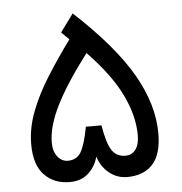

<svg xmlns="http://www.w3.org/2000/svg" viewBox="-49 -698 706 745"><g transform="rotate(-5 304.0 -325.5)"><path d="M261.2 -650.9Q415 -508.3 483.4 -389.6Q551.8 -271 551.8 -158.7Q551.8 -76.7 516.4 -38.3Q481 0 417 0Q377.4 0 346.7 -25.1Q315.9 -50.3 304.2 -89.4Q293.5 -50.3 265.4 -25.1Q237.3 0 193.8 0Q131.8 0 94.2 -39.6Q56.6 -79.1 56.6 -158.7Q56.6 -222.7 81.8 -287.6Q106.9 -352.5 148.7 -418.5Q190.4 -484.4 239.7 -551.8L210 -581.1ZM193.4 -83Q226.6 -83 243.4 -109.6Q260.3 -136.2 273.9 -208.5H334.5Q346.7 -136.2 365 -109.6Q383.3 -83 417 -83Q442.9 -83 457.3 -102.8Q471.7 -122.6 471.7 -158.2Q471.7 -233.4 432.1 -315.7Q392.6 -397.9 301.3 -493.2Q217.3 -382.8 177 -302Q136.7 -221.2 136.7 -158.2Q136.7 -124 153.1 -103.5Q169.4 -83 193.4 -83Z"/></g></svg>

Font: Vazir FD-WOL-UI
Style: Regular-FD-WOL-UI
Weight: 400
Designer: Saber Rastikerdar
Foundry: Saber Rastikerdar
Version: Version 30.1.0